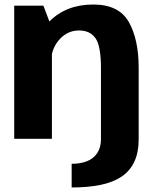

<svg xmlns="http://www.w3.org/2000/svg" viewBox="-20 -618 693 855"><path d="M299.1 216.8Q371.8 216.8 427.5 205.4Q483.3 194 521.1 168.7Q559 143.3 578.3 101.9Q597.6 60.4 597.6 0H429.7Q429.7 38.4 413.2 63.3Q396.7 88.3 367.4 99.9Q338.1 111.4 299.1 111.4ZM43.3 0H211.2V-492.8L173.2 -592.7H43.3ZM429.6 0H597.5V-316.3Q597.5 -442.9 553.4 -520.4Q509.3 -597.9 395.1 -597.9Q274.3 -597.9 199.2 -521.7Q124.1 -445.5 124.1 -367L205.8 -329.4Q205.8 -397.5 242.5 -439.9Q279.3 -482.3 331.7 -482.3Q381.5 -482.3 405.5 -447.5Q429.6 -412.7 429.6 -313.9Z"/></svg>

Font: Anybody Thin
Style: Regular
Weight: 100
Designer: Tyler Finck
Foundry: Etcetera Type Company
Version: Version 1.114;gftools[0.9.25]